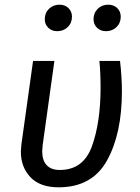

<svg xmlns="http://www.w3.org/2000/svg" viewBox="-20 -787 599 819"><path d="M500 -397Q500 -217 436.5 -102.5Q373 12 230 12Q151 12 110 -31Q69 -74 69 -140Q69 -149 71 -169L121 -527H212L162 -168Q160 -150 160 -142Q160 -103 179 -82.5Q198 -62 235 -62Q336 -62 372.5 -164Q409 -266 409 -413Q409 -478 404 -527H492Q500 -457 500 -397ZM171 -705Q171 -732 189 -749.5Q207 -767 234 -767Q257 -767 272 -752.5Q287 -738 287 -716Q287 -689 269 -671.5Q251 -654 224 -654Q201 -654 186 -668.5Q171 -683 171 -705ZM379 -705Q379 -732 397 -749.5Q415 -767 442 -767Q465 -767 480 -752.5Q495 -738 495 -716Q495 -689 477 -671.5Q459 -654 432 -654Q409 -654 394 -668.5Q379 -683 379 -705Z"/></svg>

Font: FiraGO
Style: Italic
Weight: 400
Italic angle: -8°
Designer: bBox Type GmbH
Foundry: bBox Type GmbH
Version: Version 1.001